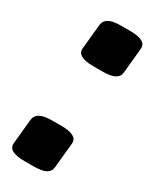

<svg xmlns="http://www.w3.org/2000/svg" viewBox="-157 -567 491 611"><g transform="rotate(30 89.0 -261.5)"><path d="M47 2Q-14 2 -11 -30L-2 -122Q0 -138 14.5 -146Q29 -154 60 -154H92Q153 -154 150 -122L141 -30Q140 -14 125.5 -6Q111 2 79 2ZM86 -369Q25 -369 28 -401L37 -493Q39 -509 53.5 -517Q68 -525 99 -525H131Q192 -525 189 -493L180 -401Q179 -385 164.5 -377Q150 -369 118 -369Z"/></g></svg>

Font: Asap Condensed
Style: Bold Italic
Weight: 700
Width: 3
Italic angle: -6°
Designer: Pablo Cosgaya
Foundry: Omnibus-Type
Version: Version 3.001; ttfautohint (v1.8.4.7-5d5b)